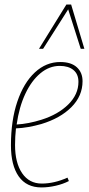

<svg xmlns="http://www.w3.org/2000/svg" viewBox="-20 -812 390 842"><path d="M282 -18Q257 -5 224.5 2.5Q192 10 162 10Q96 10 62 -38.5Q28 -87 28 -175Q28 -284 56 -366.5Q84 -449 133 -494.5Q182 -540 244 -540Q292 -540 317 -517Q342 -494 342 -456Q342 -391 293 -342Q244 -293 161 -268Q133 -260 104.5 -255Q76 -250 50 -249Q46 -213 46 -176Q46 -98 77 -52.5Q108 -7 163 -7Q218 -7 276 -33ZM242 -523Q196 -523 157 -490.5Q118 -458 91 -400.5Q64 -343 53 -266Q105 -269 162 -287Q235 -310 279.5 -354Q324 -398 324 -453Q324 -487 302 -505Q280 -523 242 -523ZM151 -598 271 -792H292L350 -598H334L279 -771L169 -598Z"/></svg>

Font: Georama SemiCondensed Thin
Style: Italic
Weight: 100
Width: 4
Italic angle: -9°
Designer: Jean-Baptiste Levee
Foundry: Production Type
Version: Version 1.000